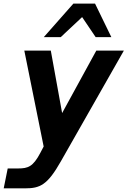

<svg xmlns="http://www.w3.org/2000/svg" viewBox="-52 -824 698 1051"><path d="M187.5 -620.6H280.3L397.5 -730.5L471.7 -620.6H557.6L468.3 -804.2H349.6ZM-31.7 207H85.4C167.5 207 208 188.5 281.2 59.1L626 -546.9H475.1L288.1 -205.1L226.1 -546.9H81.1L187 -22L168 14.2C128.9 88.4 101.1 98.1 47.4 98.1H-9.8Z"/></svg>

Font: Hack
Style: Bold Oblique
Weight: 700
Italic angle: -12°
Monospace: yes
Designer: Christopher Simpkins
Foundry: Christopher Simpkins
Version: Version 2.010